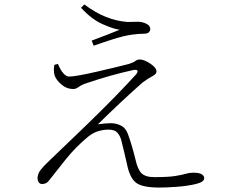

<svg xmlns="http://www.w3.org/2000/svg" viewBox="-20 -821 1040 865"><path d="M241 -533Q265 -476 292 -476Q320 -476 416 -498Q512 -520 561 -533Q580 -539 589.5 -546Q599 -553 609 -553Q629 -553 657 -534.5Q685 -516 685 -499Q685 -487 667 -478Q649 -469 622 -449Q531 -369 421 -261Q457 -266 479 -266Q503 -266 524.5 -255.5Q546 -245 556 -218Q574 -169 590 -104Q600 -58 617.5 -40.5Q635 -23 676 -23Q738 -23 769 -28Q800 -33 816.5 -38Q833 -43 851 -43Q877 -43 888.5 -36Q900 -29 900 -18Q900 -1 862.5 8Q825 17 777.5 20.5Q730 24 698 24Q620 24 592 1.5Q564 -21 552 -82Q541 -131 526 -191Q521 -209 509 -223Q497 -237 469 -237Q447 -237 424 -230.5Q401 -224 378 -206Q322 -160 277 -104Q232 -48 201 -8Q190 8 170 8Q152 8 149 -16Q149 -38 163 -55.5Q177 -73 196 -91Q276 -168 374 -262Q509 -393 595 -488Q609 -509 583 -506Q480 -484 360 -443Q343 -436 332.5 -428Q322 -420 309 -420Q280 -420 256.5 -440.5Q233 -461 226 -481Q220 -504 225 -529ZM345 -786 360 -801Q455 -729 555 -722Q578 -723 602 -723Q620 -723 638.5 -714.5Q657 -706 657 -690Q657 -682 650.5 -675.5Q644 -669 627 -669Q606 -669 575 -665Q538 -660 486.5 -643.5Q435 -627 402 -615L393 -638Q463 -664 519 -687Q493 -690 443.5 -711.5Q394 -733 345 -786Z"/></svg>

Font: Minh Nguyen ExtraLight
Style: Regular
Weight: 250
Designer: Ryoko NISHIZUKA 西塚涼子 (kana & ideographs); Frank Grießhammer (Latin, Greek & Cyrillic); Wenlong ZHANG 张文龙 (bopomofo); San
Foundry: Adobe
Version: Version 1.100;July 7, 2023;FontCreator 14.0.0.2814 64-bit